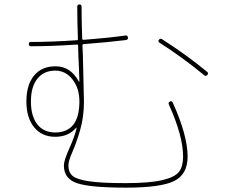

<svg xmlns="http://www.w3.org/2000/svg" viewBox="-20 -820 1040 870"><path d="M339.8 -360.4Q339.8 -419.9 308.6 -460Q277.3 -500 230.5 -500Q178.7 -500 149.4 -463.4Q120.1 -426.8 120.1 -360.4Q120.1 -293.9 148.9 -256.8Q177.7 -219.7 230.5 -219.7Q339.8 -220.7 339.8 -360.4ZM336.9 -451.2Q336.9 -450.2 338.9 -450.2Q339.8 -450.2 339.8 -452.1Q339.8 -468.8 337.9 -508.8Q335.9 -548.8 335 -570.3Q335 -577.1 334.5 -591.8Q334 -606.4 334 -613.3Q334 -618.2 329.1 -618.2Q213.9 -610.4 120.1 -610.4Q110.4 -610.4 110.4 -620.1Q110.4 -629.9 120.1 -629.9Q213.9 -629.9 328.1 -637.7Q333 -637.7 333 -642.6Q330.1 -723.6 330.1 -790Q330.1 -799.8 339.8 -799.8Q349.6 -799.8 349.6 -790Q349.6 -723.6 352.5 -643.6Q352.5 -639.6 358.4 -639.6Q473.6 -648.4 548.8 -659.2Q557.6 -661.1 559.6 -650.4Q561.5 -641.6 551.8 -638.7Q473.6 -628.9 359.4 -620.1Q354.5 -620.1 353.5 -615.2Q353.5 -608.4 354.5 -593.3Q355.5 -578.1 355.5 -571.3Q360.4 -368.2 360.4 -360.4Q360.4 -289.1 342.8 -229.5Q325.2 -169.9 307.6 -130.4Q290 -90.8 290 -70.3Q290 -39.1 309.1 -22.9Q328.1 -6.8 384.3 1.5Q440.4 9.8 549.8 9.8Q658.2 9.8 715.8 -3.9Q773.4 -17.6 791.5 -42Q809.6 -66.4 809.6 -110.4Q809.6 -204.1 745.1 -346.7Q741.2 -355.5 750 -359.9Q758.8 -364.3 762.7 -355.5Q830.1 -206.1 830.1 -110.4Q830.1 -30.3 769.5 0Q709 30.3 549.8 30.3Q392.6 30.3 331.1 10.7Q269.5 -8.8 269.5 -70.3Q269.5 -92.8 293.9 -147Q318.4 -201.2 327.1 -239.3Q327.1 -241.2 326.2 -241.2Q324.2 -241.2 324.2 -240.2Q290 -200.2 230 -200.2Q169.9 -200.2 134.8 -243.2Q99.6 -286.1 99.6 -360.4Q99.6 -435.5 134.3 -477.5Q168.9 -519.5 230.5 -519.5Q298.8 -520.5 336.9 -451.2ZM702.1 -627Q694.3 -632.8 700.2 -639.6Q705.1 -647.5 713.9 -642.6Q824.2 -572.3 918.9 -494.1Q925.8 -488.3 919.9 -480.5Q912.1 -472.7 906.2 -478.5Q803.7 -562.5 702.1 -627Z"/></svg>

Font: Rounded-L Mgen+ 2m thin
Style: Regular
Weight: 100
Designer: [Source Han Sans]
Ryoko NISHIZUKA  (kana & ideographs); Paul D. Hunt (Latin, Greek & Cyrillic); Wenlong ZHANG  (bopomofo
Version: Version 1.059.20150602